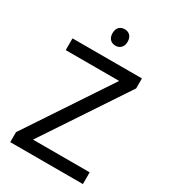

<svg xmlns="http://www.w3.org/2000/svg" viewBox="-218 -1024 1008 1133"><g transform="rotate(30 286.0 -457.5)"><path d="M291 -915C262 -915 239 -898 239 -859C239 -821 262 -803 291 -803C318 -803 342 -821 342 -859C342 -898 318 -915 291 -915ZM533 0V-80H147L523 -646V-714H50V-634H414L38 -68V0Z"/></g></svg>

Font: Noto Sans Kayah Li
Style: Regular
Weight: 400
Designer: Monotype Design Team, Sérgio Martins
Foundry: Monotype Imaging Inc.
Version: Version 2.002